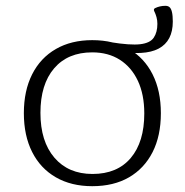

<svg xmlns="http://www.w3.org/2000/svg" viewBox="-20 -633 636 660"><path d="M360 -488Q428 -477 462 -481Q496 -485 508.5 -503.5Q521 -522 521 -551Q521 -563 518 -574Q515 -585 510 -595Q507 -602 513 -605Q521 -609 530 -611Q539 -613 548 -613Q557 -613 562 -609Q574 -600 574 -559Q574 -492 525.5 -466Q477 -440 376 -458ZM297 7Q225 7 172 -23.5Q119 -54 90.5 -110.5Q62 -167 62 -244Q62 -321 90.5 -377.5Q119 -434 172 -464.5Q225 -495 297 -495Q371 -495 423.5 -464.5Q476 -434 504.5 -377.5Q533 -321 533 -244Q533 -166 504.5 -110Q476 -54 423.5 -23.5Q371 7 297 7ZM298 -35Q383 -35 429.5 -90Q476 -145 476 -243Q476 -308 454 -355Q432 -402 392 -427.5Q352 -453 297 -453Q213 -453 166 -398Q119 -343 119 -245Q119 -147 167 -91Q215 -35 298 -35Z"/></svg>

Font: Hahmlet ExtraLight
Style: Regular
Weight: 250
Designer: Minjoo Ham & Mark Frömberg
Foundry: hypertype
Version: Version 1.002